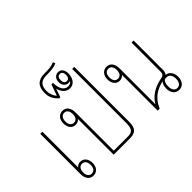

<svg xmlns="http://www.w3.org/2000/svg" viewBox="-162 -1235 1581 1581"><g transform="rotate(-45 629.0 -444.0)"><path d="M109 -549H84V-82C84 -29 109 5 152 5C194 5 220 -28 220 -74C220 -121 194 -154 155 -154C135 -154 119 -146 109 -132ZM154 -132C180 -132 197 -111 197 -74C197 -38 180 -17 153 -17C126 -17 109 -38 109 -74C109 -111 126 -132 154 -132Z M672 -741H648V-109C648 -43 628 -23 580 -23H414V-467C414 -520 390 -554 347 -554C304 -554 279 -521 279 -474C279 -428 304 -395 343 -395C364 -395 379 -403 390 -416V0H580C653 0 672 -36 672 -102ZM345 -417C319 -417 302 -438 302 -474C302 -511 319 -532 346 -532C373 -532 389 -511 389 -474C389 -438 373 -417 345 -417Z M524 -640C577 -640 600 -691 600 -738C600 -774 582 -805 547 -805C514 -805 492 -780 492 -742C492 -704 516 -680 547 -680C555 -680 561 -682 566 -685C558 -670 542 -662 523 -662C484 -662 455 -700 455 -772H437L403 -675C388 -687 370 -724 370 -761C370 -827 400 -854 462 -854C513 -854 548 -857 582 -871L575 -893C540 -876 506 -876 459 -876C387 -876 347 -840 347 -761C347 -707 371 -674 401 -645H414L440 -720C449 -674 481 -640 524 -640ZM547 -701C525 -701 515 -717 515 -742C515 -767 525 -784 547 -784C568 -784 578 -767 578 -742C578 -717 567 -701 547 -701Z M1151 5C1192 5 1220 -27 1220 -79C1220 -122 1198 -158 1157 -163C1167 -172 1171 -188 1171 -207V-549H1147V-213C1147 -186 1139 -174 1115 -169C1059 -159 974 -132 929 -54H927V-467C927 -520 903 -554 860 -554C817 -554 792 -521 792 -474C792 -428 817 -395 856 -395C877 -395 892 -403 903 -416V0H926C964 -88 1023 -124 1102 -143C1087 -126 1081 -102 1081 -79C1081 -27 1109 5 1151 5ZM858 -417C832 -417 815 -438 815 -474C815 -511 832 -532 859 -532C886 -532 902 -511 902 -474C902 -438 886 -417 858 -417ZM1151 -17C1122 -17 1105 -40 1105 -79C1105 -104 1111 -125 1123 -139C1129 -142 1138 -143 1149 -143C1180 -143 1196 -115 1196 -79C1196 -40 1178 -17 1151 -17Z"/></g></svg>

Font: Noto Sans Thai Looped Condensed Thin
Style: Regular
Weight: 100
Width: 3
Designer: Sasikarn Vongin, Ben Mitchell
Foundry: The Fontpad Ltd
Version: Version 1.001